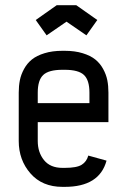

<svg xmlns="http://www.w3.org/2000/svg" viewBox="-20 -708 490 740"><path d="M273.9 -688 355 -630.9 313 -571.8 236.3 -624.5 159.7 -571.8 117.7 -630.9 198.7 -688ZM125.5 -237.3V-164.6Q125.5 -120.6 149.7 -90.8Q173.8 -61 220.7 -61H229.5Q275.9 -61 294.9 -73Q314 -85 320.3 -108.4L390.6 -88.9Q363.3 12.2 229.5 12.2H220.7Q142.6 12.2 97.4 -39.6Q52.2 -91.3 52.2 -164.6V-351.1Q52.2 -377 56.6 -398.9Q61 -420.9 72.8 -442.4Q84.5 -463.9 103 -478.8Q121.6 -493.7 151.6 -502.9Q181.6 -512.2 220.7 -512.2H229.5Q268.6 -512.2 298.6 -502.9Q328.6 -493.7 347.2 -478.8Q365.7 -463.9 377.4 -442.4Q389.2 -420.9 393.6 -398.9Q397.9 -377 397.9 -351.1V-237.3ZM324.7 -310.5V-351.1Q324.7 -398.9 303.7 -418.9Q282.7 -439 229.5 -439H220.7Q167.5 -439 146.5 -418.9Q125.5 -398.9 125.5 -351.1V-310.5Z"/></svg>

Font: Anka/Coder Narrow
Style: Regular
Weight: 400
Width: 3
Monospace: yes
Version: Version 001.100